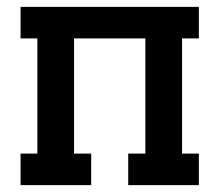

<svg xmlns="http://www.w3.org/2000/svg" viewBox="-20 -540 640 560"><path d="M40 0V-92H89V-428H40V-520H560V-428H511V-92H560V0H354V-92H404V-428H196V-92H246V0Z"/></svg>

Font: Iosevka Etoile Semibold
Style: Regular
Weight: 600
Designer: Belleve Invis
Foundry: Belleve Invis
Version: Version 22.1.2; ttfautohint (v1.8.4)